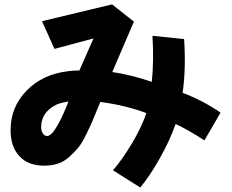

<svg xmlns="http://www.w3.org/2000/svg" viewBox="-20 -793 1040 859"><path d="M27.3 -210.9Q27.3 -314.5 99.6 -388.2Q171.9 -461.9 286.1 -474.6Q315.4 -478.5 335 -477.5L398.4 -621.1L223.6 -574.2L168 -698.2L481.4 -773.4L579.1 -696.3L482.4 -470.7Q564.5 -459 659.2 -426.8Q668.9 -522.5 662.1 -632.8L803.7 -618.2Q812.5 -482.4 796.9 -377.9Q888.7 -342.8 966.8 -289.1L894.5 -165Q819.3 -213.9 765.6 -238.3Q741.2 -167 695.3 -85.4Q649.4 -3.9 607.4 45.9L485.4 -31.2Q527.3 -79.1 570.8 -152.3Q614.3 -225.6 634.8 -287.1Q541 -322.3 428.7 -336.9Q408.2 -286.1 396.5 -258.3Q384.8 -230.5 365.7 -191.4Q346.7 -152.3 329.6 -131.8Q312.5 -111.3 289.1 -90.3Q265.6 -69.3 237.8 -60.5Q210 -51.8 176.8 -51.8Q106.4 -51.8 66.9 -94.2Q27.3 -136.7 27.3 -210.9ZM164.1 -223.6Q164.1 -208 171.4 -196.3Q178.7 -184.6 190.4 -184.6Q210.9 -184.6 237.8 -232.9Q264.6 -281.2 286.1 -338.9Q240.2 -331.1 225.6 -321.3Q164.1 -288.1 164.1 -223.6Z"/></svg>

Font: Gothic A1 Black
Style: Regular
Weight: 900
Version: Version 2.50